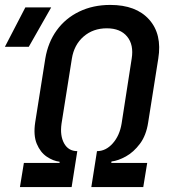

<svg xmlns="http://www.w3.org/2000/svg" viewBox="-75 -760 695 780"><path d="M6 0 22 -98H167V-103Q141 -106 115 -123.5Q89 -141 74.5 -175.5Q60 -210 68 -263L109 -522Q120 -588 155.5 -637Q191 -686 247 -713Q303 -740 373 -740Q478 -740 531 -680.5Q584 -621 568 -522L527 -263Q519 -210 493.5 -176Q468 -142 436.5 -124.5Q405 -107 378 -104L377 -98H523L507 0H296L319 -146Q355 -146 383 -177.5Q411 -209 419 -258L460 -522Q469 -578 441.5 -611.5Q414 -645 359 -645Q303 -645 264.5 -611.5Q226 -578 217 -522L175 -258Q168 -209 185.5 -177.5Q203 -146 239 -146L216 0ZM-55 -570 28 -730H133L42 -570Z"/></svg>

Font: JetBrains Mono NL SemiBold
Style: Italic
Weight: 600
Italic angle: -9°
Monospace: yes
Designer: Philipp Nurullin, Konstantin Bulenkov
Foundry: JetBrains
Version: Version 2.305; ttfautohint (v1.8.4.7-5d5b)